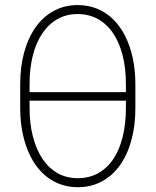

<svg xmlns="http://www.w3.org/2000/svg" viewBox="-20 -741 625 770"><path d="M291.5 -720.7Q333.5 -720.7 369.4 -706.1Q405.3 -691.4 433.6 -663.8Q461.9 -636.2 481.7 -597.2Q501.5 -558.1 512.2 -509Q522.9 -460 522.9 -403.3V-307.6Q522.9 -236.3 506.8 -178Q490.7 -119.6 460.4 -77.6Q430.2 -35.6 387.5 -12.9Q344.7 9.8 291.5 9.8Q250 9.8 214.4 -4.9Q178.7 -19.5 150.4 -47.1Q122.1 -74.7 102.3 -113.8Q82.5 -152.8 71.8 -201.7Q61 -250.5 61 -307.6V-403.3Q61 -474.6 77.4 -533Q93.8 -591.3 124 -633.3Q154.3 -675.3 197 -698Q239.7 -720.7 291.5 -720.7ZM291.5 -684.6Q245.6 -684.6 210.2 -664.3Q174.8 -644 149.7 -606.9Q124.5 -569.8 111.6 -518.3Q98.6 -466.8 98.6 -404.3Q98.6 -396 98.6 -387.9Q98.6 -379.9 98.6 -371.6H484.9Q484.9 -379.9 484.9 -387.9Q484.9 -396 484.9 -404.3Q484.9 -466.8 471.9 -518.3Q459 -569.8 434.1 -606.9Q409.2 -644 373.3 -664.3Q337.4 -684.6 291.5 -684.6ZM291.5 -26.4Q337.9 -26.4 374 -46.6Q410.2 -66.9 434.8 -104Q459.5 -141.1 472.2 -192.9Q484.9 -244.6 484.9 -307.6Q484.9 -315.4 484.9 -322.5Q484.9 -329.6 484.9 -337.4H98.6Q98.6 -329.6 98.6 -322.5Q98.6 -315.4 98.6 -307.6Q98.6 -244.6 112.1 -192.9Q125.5 -141.1 150.4 -104Q175.3 -66.9 210.9 -46.6Q246.6 -26.4 291.5 -26.4Z"/></svg>

Font: Roboto Condensed ExtraLight
Style: Regular
Weight: 250
Designer: Christian Robertson
Foundry: Google
Version: Version 3.008; 2023